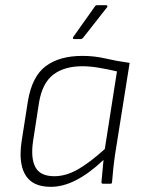

<svg xmlns="http://www.w3.org/2000/svg" viewBox="-20 -710 561 742"><path d="M177 12Q128 12 100.5 -9Q73 -30 64 -70.5Q55 -111 64 -167L88 -320Q104 -415 157 -454.5Q210 -494 298 -494Q345 -494 387.5 -484Q430 -474 481 -467L425 -115Q420 -81 417.5 -55.5Q415 -30 413 -6Q413 0 407 0H378Q372 0 372 -6Q374 -26 376 -48Q378 -70 380 -92Q325 -40 274.5 -14Q224 12 177 12ZM190 -29Q234 -29 279.5 -54.5Q325 -80 385 -134L432 -434Q399 -442 363.5 -448Q328 -454 298 -454Q229 -454 186.5 -422Q144 -390 131 -315L108 -166Q98 -100 116.5 -64.5Q135 -29 190 -29ZM267 -559Q263 -559 262 -561.5Q261 -564 263 -567L346 -684Q349 -690 356 -690H390Q394 -690 395 -687Q396 -684 393 -681L302 -565Q297 -559 292 -559Z"/></svg>

Font: Sofia Sans ExtraLight
Style: Italic
Weight: 250
Italic angle: -9°
Version: Version 4.100-B